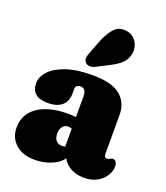

<svg xmlns="http://www.w3.org/2000/svg" viewBox="-133 -802 781 904"><g transform="rotate(20 257.0 -350.0)"><path d="M278 -80V-94L260.5 -95V-352Q260.5 -369 253.2 -379Q246 -389 232 -389Q222.5 -389 215 -383.8Q207.5 -378.5 207.5 -369V-345.5Q207.5 -305 183 -283.8Q158.5 -262.5 112.5 -262.5Q69.5 -262.5 49.5 -280.8Q29.5 -299 29.5 -331Q29.5 -363.5 56 -392.5Q82.5 -421.5 135.5 -439.8Q188.5 -458 267.5 -458Q364 -458 407 -422.5Q450 -387 450 -325V-129.5Q450 -123 453.2 -117.2Q456.5 -111.5 465.5 -111.5Q470 -111.5 473.2 -113Q476.5 -114.5 479.5 -116.5Q482 -118 485.2 -119.2Q488.5 -120.5 492.5 -120.5Q502.5 -120.5 508 -111.2Q513.5 -102 513.5 -89.5Q513.5 -66 499 -43Q484.5 -20 457.8 -5Q431 10 394 10Q344.5 10 311.2 -15.5Q278 -41 278 -80ZM14.5 -103.5Q14.5 -172 69.8 -210Q125 -248 222 -248Q243 -248 261 -245.5Q279 -243 290 -238L271.5 -181.5Q263.5 -187 257 -189Q250.5 -191 241.5 -191Q224.5 -191 214.2 -177.8Q204 -164.5 204 -142.5Q204 -120.5 214.8 -108Q225.5 -95.5 245 -95.5Q256.5 -95.5 265.5 -100Q274.5 -104.5 278 -109.5L289 -54.5Q270.5 -24 231.2 -7Q192 10 146.5 10Q84.5 10 49.5 -22Q14.5 -54 14.5 -103.5ZM245 -623.5Q262.5 -666 286.2 -690.5Q310 -715 348 -708Q380.5 -702 396.8 -675.2Q413 -648.5 408 -619Q403 -590 385.5 -571Q368 -552 331 -533L265 -499Q252.5 -492.5 238.8 -493Q225 -493.5 217 -502.5Q208 -513 209.8 -525.8Q211.5 -538.5 217.5 -552.5Z"/></g></svg>

Font: Fraunces 144pt S100 Black
Style: Regular
Weight: 900
Version: Version 1.000